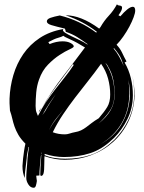

<svg xmlns="http://www.w3.org/2000/svg" viewBox="-20 -655 681 906"><path d="M613 -210Q613 -233 611 -256Q609 -277 604 -299Q610 -276 612 -252Q615 -228 615 -202Q612 -136 585 -80.5Q558 -25 513.5 15Q469 55 410.5 77Q352 99 286 99Q238 99 190 82Q190 87 189.5 93.5Q189 100 189 117Q189 151 185.5 163Q182 175 174 175Q170 175 170 167Q170 159 170.5 150.5Q171 142 171 134L174 92Q174 87 174.5 83.5Q175 80 175 76L174 75Q172 85 172 91L168 133Q167 144 166.5 153.5Q166 163 166 173Q162 173 158.5 173.5Q155 174 151 174Q151 180 152 184Q154 194 154 199Q152 213 149 222Q146 231 139 231Q124 231 114 215.5Q104 200 104 185Q104 167 105.5 151Q107 135 108 120L110 90Q111 77 113 64.5Q115 52 117 39Q116 38 115 38Q113 50 109.5 65Q106 80 106 92L102 126Q100 140 98.5 154.5Q97 169 97 185Q86 162 86 128L89 92Q91 75 93.5 57.5Q96 40 100 23Q78 1 66.5 -19Q55 -39 48.5 -58Q42 -77 38 -95Q34 -113 27 -133Q25 -156 25 -168V-189Q27 -246 43 -300.5Q59 -355 90 -400Q121 -445 168 -476Q215 -507 279 -518Q277 -516 277 -513Q277 -507 289 -499.5Q301 -492 318.5 -483.5Q336 -475 356 -465.5Q376 -456 392 -445Q393 -446 393 -447Q367 -466 343.5 -480.5Q320 -495 290 -505V-507Q290 -509 288.5 -513.5Q287 -518 286 -520Q244 -530 222.5 -536.5Q201 -543 201 -554Q201 -565 218.5 -571Q236 -577 262 -582Q308 -571 352.5 -550Q397 -529 434 -501L437 -505Q371 -556 289 -583Q362 -583 448 -520L454 -527Q471 -557 493.5 -581Q516 -605 532 -635Q534 -631 538 -630Q542 -629 546 -628.5Q550 -628 553 -626Q556 -624 556 -618Q556 -613 552.5 -605Q549 -597 539 -583L548 -578Q565 -598 580.5 -610.5Q596 -623 607 -623Q618 -623 618 -605Q618 -594 610.5 -573.5Q603 -553 590.5 -529.5Q578 -506 562 -483Q546 -460 530 -444Q547 -426 556 -406.5Q565 -387 577 -365L568 -360Q588 -326 597.5 -286.5Q607 -247 607 -206Q607 -145 581.5 -93.5Q556 -42 518 -4L509 4Q461 50 405 68Q349 86 282 86Q236 86 191 71Q191 75 190 77Q214 87 238.5 90.5Q263 94 288 94Q356 94 409.5 75.5Q463 57 511 12L520 4Q561 -37 587 -92Q613 -147 613 -210ZM332 -31Q350 -34 362.5 -40Q375 -46 387 -55Q399 -64 412.5 -74.5Q426 -85 446 -97Q472 -127 486 -150Q500 -173 500 -209Q500 -247 490 -284Q480 -321 457 -354Q426 -311 395 -272Q364 -233 334.5 -194.5Q305 -156 278 -116Q251 -76 229 -31Q255 -21 286 -21Q297 -21 309 -25Q321 -29 332 -31ZM164 -279Q154 -251 151 -219Q148 -187 148 -155L149 -140Q149 -132 152.5 -124Q156 -116 159 -108Q176 -142 196.5 -172.5Q217 -203 239.5 -232Q262 -261 285 -289.5Q308 -318 329 -350L327 -349Q326 -349 324 -353Q295 -314 266 -275.5Q237 -237 209 -196Q204 -188 195.5 -173.5Q187 -159 178 -146Q223 -225 277 -294.5Q331 -364 381 -431Q341 -456 312.5 -468.5Q284 -481 279 -486Q271 -481 254 -476.5Q237 -472 208 -456L214 -447Q246 -460 275 -460Q298 -460 313 -452Q328 -444 328 -436Q328 -431 308 -422Q288 -413 261 -395.5Q234 -378 206.5 -350Q179 -322 164 -279ZM593 -200Q593 -221 591.5 -240.5Q590 -260 585 -279Q588 -264 589 -247.5Q590 -231 590 -214Q590 -134 553 -72Q517 -11 453 26Q520 -11 553 -68Q588 -126 593 -200ZM489 -343Q487 -348 484 -351Q481 -354 477 -359Q502 -320 511 -284.5Q520 -249 520 -212Q520 -165 499 -133.5Q478 -102 445 -72Q483 -102 502 -135Q521 -168 521 -210Q521 -245 514.5 -278.5Q508 -312 489 -343ZM538 -402Q529 -415 518 -428L516 -426Q532 -407 543 -386.5Q554 -366 564 -343Q559 -359 553.5 -373.5Q548 -388 538 -402ZM283 -142Q261 -116 243 -93Q225 -70 211 -40Q226 -69 244 -91.5Q262 -114 283 -142ZM193 -130Q204 -150 217 -170.5Q230 -191 243 -210Q226 -187 210 -162.5Q194 -138 180 -112ZM163 -125Q164 -132 166 -134Q168 -136 176 -147ZM174 71Q176 71 176 69Q176 67 177 65Q175 65 175 67Q175 69 174 71ZM603 -302Q603 -301 604 -299Q603 -300 603 -302Z"/></svg>

Font: Finger Paint
Style: Regular
Weight: 400
Designer: Ralph du Carrois
Foundry: Ralph du Carrois
Version: Version 1.001